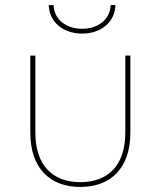

<svg xmlns="http://www.w3.org/2000/svg" viewBox="-20 -737 636 760"><path d="M298 3C419 3 496 -72 496 -212V-517H476V-212C476 -85 410 -16 298 -16C186 -16 120 -85 120 -212V-517H100V-212C100 -72 177 3 298 3ZM305 -604C377 -604 435 -647 437 -717H418C416 -659 367 -623 305 -623C243 -623 194 -659 192 -717H173C175 -647 233 -604 305 -604Z"/></svg>

Font: Chess Sans Thin
Style: Regular
Weight: 100
Designer: Wolf Bōese
Foundry: Wolf Bōese
Version: Version 7.223;Glyphs 3.3 (3306)